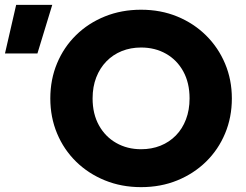

<svg xmlns="http://www.w3.org/2000/svg" viewBox="-168 -755 1013 790"><path d="M412.5 15Q332 15 263.8 -12.8Q195.5 -40.5 145 -90Q94.5 -139.5 66.8 -206Q39 -272.5 39 -350Q39 -428 66.8 -494.5Q94.5 -561 145 -610.5Q195.5 -660 263.8 -687.5Q332 -715 412.5 -715Q493.5 -715 561.5 -687Q629.5 -659 680 -609Q730.5 -559 758.2 -492.8Q786 -426.5 786 -350Q786 -272.5 758.2 -206Q730.5 -139.5 680 -90Q629.5 -40.5 561.5 -12.8Q493.5 15 412.5 15ZM412.5 -141Q456 -141 492.2 -155.5Q528.5 -170 555.5 -197.5Q582.5 -225 597.2 -263.8Q612 -302.5 612 -350Q612 -414 586.2 -461Q560.5 -508 515.2 -533.8Q470 -559.5 412.5 -559.5Q369.5 -559.5 333 -544.8Q296.5 -530 269.8 -502.5Q243 -475 228 -436.5Q213 -398 213 -350Q213 -286.5 239 -239.5Q265 -192.5 310.2 -166.8Q355.5 -141 412.5 -141ZM-147.5 -535 -101.5 -735H47L-14 -535Z"/></svg>

Font: Geologica Cursive
Style: Bold
Weight: 700
Designer: Sindre Bremnes, Frode Helland
Foundry: Monokrom Skriftforlag AS
Version: Version 1.010;gftools[0.9.28]